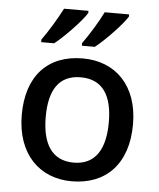

<svg xmlns="http://www.w3.org/2000/svg" viewBox="-54 -813 720 870"><g transform="rotate(5 305.5 -378.0)"><path d="M498 -756V-766H387C365 -721 325 -656 297 -618V-606H356C402 -642 477 -721 498 -756ZM313 -756V-766H202C179 -721 140 -656 112 -618V-606H171C217 -642 292 -721 313 -756ZM559 -271C559 -449 454 -549 307 -549C149 -549 53 -449 53 -271C53 -91 159 10 304 10C460 10 559 -91 559 -271ZM162 -271C162 -392 205 -463 305 -463C405 -463 449 -392 449 -271C449 -149 405 -75 306 -75C206 -75 162 -149 162 -271Z"/></g></svg>

Font: Noto Sans Lao UI Med
Style: Regular
Weight: 500
Designer: Monotype Design Team
Foundry: Monotype Imaging Inc.
Version: Version 2.000